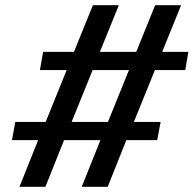

<svg xmlns="http://www.w3.org/2000/svg" viewBox="-20 -720 746 740"><path d="M365 -520H505L578 -700H678L605 -520H706L694 -450H577L496 -250H599L586 -180H467L395 0H295L367 -180H227L155 0H55L127 -180H26L39 -250H156L237 -450H134L146 -520H265L338 -700H438ZM256 -250H396L477 -450H337Z"/></svg>

Font: Scada
Style: Italic
Weight: 400
Italic angle: -10°
Designer: Jovanny Lemonad
Foundry: Jovanny Lemonad
Version: Version 4.100;PS 004.100;hotconv 1.0.88;makeotf.lib2.5.64775